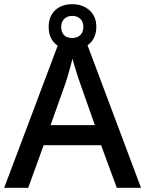

<svg xmlns="http://www.w3.org/2000/svg" viewBox="-20 -899 696 919"><path d="M539 0 464 -204H189L115 0H0L270 -717H386L655 0ZM364 -499Q360 -510 352.5 -532.5Q345 -555 338 -579Q331 -603 327 -618Q322 -598 315.5 -574.5Q309 -551 303 -531Q297 -511 293 -499L222 -300H434ZM326 -661Q275 -661 244 -690Q213 -719 213 -770Q213 -821 244 -850Q275 -879 326 -879Q375 -879 408 -850Q441 -821 441 -771Q441 -719 408.5 -690Q376 -661 326 -661ZM326 -717Q349 -717 364 -731Q379 -745 379 -770Q379 -795 364 -809Q349 -823 326 -823Q303 -823 288 -809Q273 -795 273 -770Q273 -745 286.5 -731Q300 -717 326 -717Z"/></svg>

Font: Noto Sans Javanese Medium
Style: Regular
Weight: 500
Version: Version 2.004